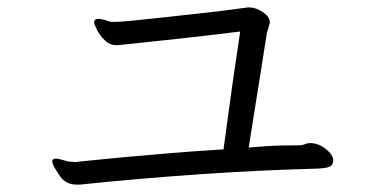

<svg xmlns="http://www.w3.org/2000/svg" viewBox="-20 -588 1040 518"><path d="M879 -155Q879 -143 869.5 -138.5Q860 -134 834 -133Q678 -129 513.5 -117.5Q349 -106 196 -90H187Q175 -90 165.5 -93.5Q156 -97 146 -107Q136 -121 128.5 -133.5Q121 -146 121 -153Q121 -156 123 -158Q127 -160 130 -160Q137 -160 145.5 -157.5Q154 -155 161 -153Q166 -152 171 -151.5Q176 -151 180 -151Q183 -151 186 -151Q189 -151 193 -152Q240 -157 304.5 -163Q369 -169 441.5 -175Q514 -181 583 -185Q588 -220 598 -295Q608 -370 628 -503Q548 -493 466 -484Q384 -475 307 -467Q304 -467 301 -466.5Q298 -466 295 -466Q276 -466 262.5 -479.5Q249 -493 241.5 -508Q234 -523 234 -527Q234 -532 237 -535Q241 -537 245 -537Q253 -537 261.5 -534.5Q270 -532 275 -530Q280 -529 284.5 -529Q289 -529 293 -529Q302 -529 334.5 -532Q367 -535 411 -540Q455 -545 502 -550Q549 -555 588.5 -560Q628 -565 649 -568H653Q670 -568 689 -555.5Q708 -543 708 -526Q708 -525 704 -512.5Q700 -500 700 -499Q693 -452 683.5 -394Q674 -336 665.5 -281.5Q657 -227 651 -190Q707 -195 744.5 -195.5Q782 -196 789 -196Q796 -196 802.5 -199Q809 -202 816 -202Q839 -202 859 -186Q879 -170 879 -156Z"/></svg>

Font: Moon Stars Kai T
Style: Regular
Weight: 400
Designer: GuiWonder
Version: Version 1.101